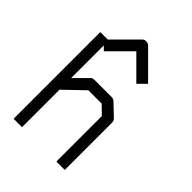

<svg xmlns="http://www.w3.org/2000/svg" viewBox="-214 -907 968 968"><g transform="rotate(45 270.0 -422.5)"><path d="M57 -48V-666H110L233 -789Q241 -797 253 -797Q267 -797 275 -789L412 -652L391 -631L370 -610L254 -726L138 -610L117 -631V-398L189 -470Q195 -475 210 -475H329Q340.5 -475 350 -467L413 -407Q422 -398 422 -385V-48H362V-372L317 -416H222L117 -315V-48Z"/></g></svg>

Font: 3270 Nerd Font
Style: Regular
Weight: 400
Monospace: yes
Version: Version 3.0.1;Nerd Fonts 3.3.0